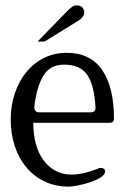

<svg xmlns="http://www.w3.org/2000/svg" viewBox="-20 -695 500 716"><path d="M294 -648Q294 -631 271 -617L146 -540H120L230 -653Q244 -667 251 -671Q258 -675 266 -675Q279 -675 286.5 -667.5Q294 -660 294 -648ZM405 -252Q405 -237 389 -237H104Q104 -195 113.5 -159.5Q123 -124 141.5 -98.5Q160 -73 186.5 -58.5Q213 -44 246 -44Q292 -44 352 -69Q372 -69 372 -56Q372 -44 355.5 -33.5Q339 -23 316.5 -15.5Q294 -8 271 -3.5Q248 1 236 1Q188 1 148 -17.5Q108 -36 79.5 -69.5Q51 -103 35.5 -149Q20 -195 20 -249Q20 -302 35.5 -347.5Q51 -393 78.5 -426.5Q106 -460 144.5 -479Q183 -498 229 -498Q317 -498 361 -434Q405 -370 405 -252ZM336 -296Q331 -380 304.5 -417Q278 -454 219 -454Q166 -454 141 -411.5Q116 -369 108 -296Q108 -276 127 -276H317Q338 -276 336 -296Z"/></svg>

Font: Jura
Style: Regular
Weight: 400
Designer: Ed Merritt
Foundry: Ten by Twenty
Version: Version 1.007